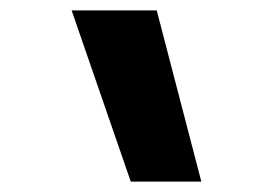

<svg xmlns="http://www.w3.org/2000/svg" viewBox="-20 -792 540 370"><path d="M232 -442 118 -772H282L368 -442Z"/></svg>

Font: Iosevka Heavy
Style: Regular
Weight: 900
Monospace: yes
Designer: Belleve Invis
Foundry: Belleve Invis
Version: Version 32.5.0; ttfautohint (v1.8.4)